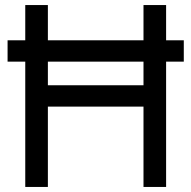

<svg xmlns="http://www.w3.org/2000/svg" viewBox="-20 -740 758 760"><path d="M80 0V-496H10V-580.5H80V-720H169.5V-580.5H548V-720H637.5V-580.5H707.5V-496H637.5V0H548V-318H169.5V0ZM169.5 -402.5H548V-496H169.5Z"/></svg>

Font: Vela Sans Med
Style: Regular
Weight: 500
Designer: Principal design: Mikhail Sharanda - project Manrope.
Design modification: Ravid Balaliev
Foundry: Mikhail Sharanda
Version: Version 1.001